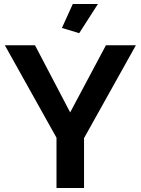

<svg xmlns="http://www.w3.org/2000/svg" viewBox="-20 -935 700 955"><path d="M374 -770 467 -915H342L288 -796ZM154 -710H4L261 -250V0H398V-248L656 -710H507L329 -376Z"/></svg>

Font: FIGSv2-sans-serif
Style: Bold
Weight: 700
Designer: Matt McInerney, Pablo Impallari, Rodrigo Fuenzalida,Mirko Velimirovic
Foundry: Matt McInerney, Pablo Impallari, Rodrigo Fuenzalida
Version: Version 4.021;hotconv 1.0.109;makeotfexe 2.5.65596